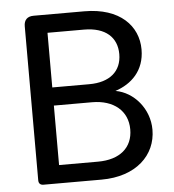

<svg xmlns="http://www.w3.org/2000/svg" viewBox="-51 -744 715 791"><g transform="rotate(-5 306.5 -348.5)"><path d="M319 -622C408 -622 455 -578 455 -509C455 -438 406 -396 321 -396H168V-622ZM97 0H337C481 0 564 -82 564 -187C564 -273 502 -346 426 -359C493 -381 548 -432 548 -520C548 -617 474 -697 327 -697H117C91 -697 77 -683 77 -657V-20C77 -7 84 0 97 0ZM326 -321C415 -321 473 -273 473 -196C473 -120 419 -75 329 -75H168V-321Z"/></g></svg>

Font: Arvore Sans
Style: Regular
Weight: 400
Designer: Jonny Pinhorn (Latin) Dan Schunck (customization for Arvore)
Version: Version 1.000;Glyphs 3.3 (3305)